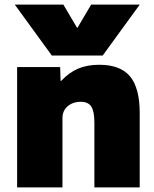

<svg xmlns="http://www.w3.org/2000/svg" viewBox="-20 -810 667 830"><path d="M44 -790H254L313 -690H315L374 -790H584L424 -570H204ZM54 0V-520H240L242 -460H244Q279 -497 318 -513.5Q357 -530 409 -530Q500 -530 542 -480Q584 -430 584 -320V0H388V-280Q388 -329 374.5 -349.5Q361 -370 329 -370Q306 -370 288 -361Q270 -352 260 -336.5Q250 -321 250 -300V0Z"/></svg>

Font: M PLUS 1 Black
Style: Regular
Weight: 900
Designer: Coji Morishita
Foundry: UNDERFOREST DESIGN
Version: Version 1.001